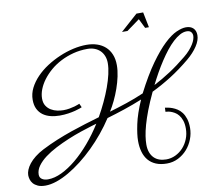

<svg xmlns="http://www.w3.org/2000/svg" viewBox="-123 -996 1354 1169"><g transform="rotate(-10 554.5 -411.5)"><path d="M863.8 -284.7Q870.6 -283.7 882.8 -281.5Q895 -279.3 909.4 -273.9Q923.8 -268.6 938.7 -259Q953.6 -249.5 965.8 -233.4Q978 -217.3 985.6 -193.8Q993.2 -170.4 993.2 -137.7Q993.2 -102.1 980 -67.9Q966.8 -33.7 943.4 -7.1Q919.9 19.5 887.7 35.9Q855.5 52.2 817.9 52.2Q778.8 52.2 750.2 40.3Q721.7 28.3 703.4 6.6Q685.1 -15.1 676.3 -45.7Q667.5 -76.2 667.5 -113.3Q667.5 -152.8 680.7 -215.3Q693.8 -277.8 729.5 -358.9Q673.3 -335.9 618.4 -317.6Q563.5 -299.3 508.8 -283.2Q480 -238.8 444.8 -196Q409.7 -153.3 371.3 -115.7Q333 -78.1 292.5 -46.6Q252 -15.1 212.4 7.8Q172.9 30.8 135.5 43.5Q98.1 56.2 65.9 56.2Q37.1 56.2 19 47.9Q1 39.6 -9.3 27.6Q-19.5 15.6 -23.4 1.5Q-27.3 -12.7 -27.3 -24.4Q-27.3 -39.1 -20.3 -56.9Q-13.2 -74.7 1.5 -93.3Q16.1 -111.8 38.6 -129.6Q61 -147.5 91.3 -163.1Q138.2 -187 184.6 -206.1Q231 -225.1 276.6 -241Q322.3 -256.8 367.2 -270.5Q412.1 -284.2 457 -297.4Q481 -339.4 501.2 -382.6Q521.5 -425.8 536.4 -466.8Q551.3 -507.8 559.8 -545.2Q568.4 -582.5 568.4 -613.3Q568.4 -636.7 560.8 -656.2Q553.2 -675.8 539.3 -689.7Q525.4 -703.6 505.4 -711.4Q485.4 -719.2 460.4 -719.2Q414.6 -719.2 372.8 -708.3Q331.1 -697.3 294.9 -678.7Q258.8 -660.2 229.7 -635.3Q200.7 -610.4 179.9 -582.5Q159.2 -554.7 147.9 -525.6Q136.7 -496.6 136.7 -469.2Q136.7 -441.9 148.2 -424.1Q159.7 -406.2 177.2 -395.8Q194.8 -385.3 215.1 -381.1Q235.4 -377 252.9 -377Q272.9 -377 291.3 -380.4Q309.6 -383.8 323.5 -387.7Q337.4 -391.6 345.9 -395.3Q354.5 -398.9 354.5 -398.9L365.2 -375.5Q362.8 -374 351.3 -369.9Q339.8 -365.7 321.3 -360.8Q302.7 -356 278.1 -352.3Q253.4 -348.6 224.6 -348.6Q194.8 -348.6 168.2 -355.5Q141.6 -362.3 121.8 -377Q102.1 -391.6 90.6 -414.8Q79.1 -438 79.1 -471.2Q79.1 -508.8 96.4 -543.5Q113.8 -578.1 143.1 -608.6Q172.4 -639.2 210.7 -664.1Q249 -689 291.3 -707Q333.5 -725.1 376.7 -734.9Q419.9 -744.6 459 -744.6Q494.6 -744.6 524.2 -734.9Q553.7 -725.1 575.2 -705.8Q596.7 -686.5 608.6 -657.7Q620.6 -628.9 620.6 -590.8Q620.6 -558.6 612.8 -522Q605 -485.4 592.3 -449.2Q579.6 -413.1 563.5 -379.4Q547.4 -345.7 530.3 -318.8Q585 -335 638.2 -352.8Q691.4 -370.6 745.6 -394Q799.8 -499.5 848.6 -567.6Q897.5 -635.7 939.2 -675Q981 -714.4 1015.1 -729.5Q1049.3 -744.6 1074.2 -744.6Q1103 -744.6 1119.1 -729Q1135.3 -713.4 1135.3 -685.5Q1135.3 -653.8 1111.6 -617.9Q1087.9 -582 1047.4 -548.3Q986.8 -498 927.2 -460.4Q867.7 -422.9 807.1 -393.6Q779.3 -334.5 761.2 -287.1Q743.2 -239.7 732.7 -202.1Q722.2 -164.6 717.8 -135.3Q713.4 -106 713.4 -83.5Q713.4 -55.2 721.2 -34.4Q729 -13.7 742.9 0Q756.8 13.7 775.9 20.3Q794.9 26.9 817.9 26.9Q848.1 26.9 875.2 13.9Q902.3 1 922.9 -21.5Q943.4 -43.9 955.3 -74Q967.3 -104 967.3 -138.2Q967.3 -167.5 960.2 -188Q953.1 -208.5 942.1 -221.9Q931.2 -235.4 918 -242.9Q904.8 -250.5 893.3 -254.2Q881.8 -257.8 873.3 -258.5Q864.7 -259.3 862.8 -259.3ZM87.9 21.5Q127.9 21.5 172.9 0Q217.8 -21.5 263.4 -59.3Q309.1 -97.2 353.3 -148.9Q397.5 -200.7 435.5 -261.2L405.3 -252.4Q374 -243.2 334.5 -229.7Q294.9 -216.3 253.9 -199.2Q212.9 -182.1 173.6 -161.9Q134.3 -141.6 103.8 -118.7Q73.2 -95.7 54.7 -70.1Q36.1 -44.4 36.1 -16.6Q36.1 2 50.5 11.7Q64.9 21.5 87.9 21.5ZM825.2 -431.6Q876.5 -458 927.7 -491.5Q979 -524.9 1031.7 -568.4Q1053.2 -585.9 1068.1 -603Q1083 -620.1 1092.3 -635.3Q1101.6 -650.4 1105.7 -663.3Q1109.9 -676.3 1109.9 -686Q1109.9 -700.2 1101.3 -710Q1092.8 -719.7 1074.2 -719.7Q1054.2 -719.7 1033 -708.3Q1011.7 -696.8 989.7 -676.5Q967.8 -656.2 946 -628.7Q924.3 -601.1 903.3 -569.1Q882.3 -537.1 862.5 -502Q842.8 -466.8 825.2 -431.6ZM829.6 -784.2 800.8 -842.8 720.2 -784.2H686.5L792.5 -878.9H834L853 -784.2Z"/></g></svg>

Font: Parisienne
Style: Regular
Weight: 400
Designer: Astigmatic (AOETI)
Foundry: Astigmatic (AOETI)
Version: Version 1.000